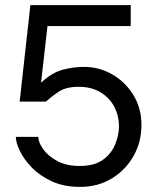

<svg xmlns="http://www.w3.org/2000/svg" viewBox="-20 -720 616 752"><path d="M534 -230Q534 -163 502.5 -108Q471 -53 417 -20.5Q363 12 294 12Q230 12 182.5 -10Q135 -32 104 -64.5Q73 -97 57.5 -129.5Q42 -162 42 -184H130Q130 -163 149 -136Q168 -109 204 -89.5Q240 -70 292 -70Q350 -70 383.5 -94.5Q417 -119 431.5 -155.5Q446 -192 446 -226Q446 -266 428 -301Q410 -336 374.5 -358Q339 -380 288 -380Q240 -380 212 -362Q184 -344 160 -322H57L99 -700H492V-618H166L141 -398H143Q184 -436 226 -447Q268 -458 310 -458Q368 -458 419 -429Q470 -400 502 -348.5Q534 -297 534 -230Z"/></svg>

Font: Liter
Style: Regular
Weight: 400
Designer: Anton Skugarov
Foundry: skugi
Version: Version 1.004; ttfautohint (v1.8.4.7-5d5b)